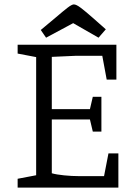

<svg xmlns="http://www.w3.org/2000/svg" viewBox="-20 -851 610 871"><path d="M60 0V-40L144 -56V-592L60 -608V-648H508V-490H464L444 -598H327L215 -593V-356H388L401 -412H440V-254H401L388 -309H215V-65Q236 -59 271 -55.5Q306 -52 338 -52H452L472 -155H517V0ZM189 -680 165 -715 232 -771Q267 -801 286.5 -816Q306 -831 315 -831Q326 -831 346.5 -815.5Q367 -800 400 -771L460 -718L427 -680L312 -746Z"/></svg>

Font: Faustina Light Light
Style: Regular
Weight: 300
Version: Version 1.200